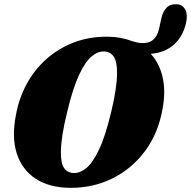

<svg xmlns="http://www.w3.org/2000/svg" viewBox="-20 -889 916 921"><path d="M495.5 -713Q560 -712.5 612 -692Q625.5 -688 636.5 -685.5Q647.5 -683 659 -682.5Q726.5 -678.5 743 -750.5L753.5 -799Q760.5 -832 778.2 -851.2Q796 -870.5 828.5 -868.5Q856.5 -867 869.2 -841.8Q882 -816.5 871 -773Q854.5 -709 811.5 -672.5Q768.5 -636 703 -631Q744.5 -585.5 759.8 -519.5Q775 -453.5 761 -374Q741 -252.5 676.8 -165.8Q612.5 -79 519 -33Q425.5 13 316.5 12Q215.5 11 150.2 -32.2Q85 -75.5 60.2 -153.8Q35.5 -232 56.5 -337.5Q70.5 -416 107.2 -484.5Q144 -553 201.2 -604.5Q258.5 -656 332.8 -684.8Q407 -713.5 495.5 -713ZM335 -59Q364 -58.5 394.5 -83.2Q425 -108 455.5 -172.5Q486 -237 514 -354.5Q528.5 -415 535 -460.8Q541.5 -506.5 541.5 -539.5Q541.5 -594 525.5 -617.5Q509.5 -641 480.5 -642Q450 -644 419.5 -618.5Q389 -593 359.5 -530.2Q330 -467.5 303.5 -357Q287 -290.5 279.5 -241.8Q272 -193 272 -158.5Q272 -104 288.2 -81.8Q304.5 -59.5 335 -59Z"/></svg>

Font: Fraunces 72pt S050 Black
Style: Italic
Weight: 900
Italic angle: -16°
Version: Version 1.000; ttfautohint (v1.8.3)